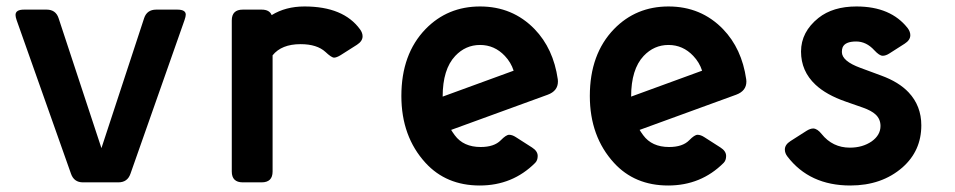

<svg xmlns="http://www.w3.org/2000/svg" viewBox="-20 -567 2970 597"><path d="M237.8 0Q210 0 200.7 -26.9L31.7 -504.4Q28.3 -514.2 28.3 -520.5Q28.3 -537.1 54.7 -537.1H125Q153.3 -537.1 162.1 -510.7L295.4 -106.4L428.2 -510.7Q437 -537.1 465.8 -537.1H531.2Q557.6 -537.1 557.6 -521.5Q557.6 -515.6 553.7 -504.4L385.7 -26.9Q376.5 0 348.1 0Z M734.9 0Q700.7 0 700.7 -33.7V-503.4Q700.7 -537.1 734.9 -537.1H793.5Q817.9 -537.1 824.7 -520Q868.2 -546.9 926.8 -546.9Q1047.9 -546.9 1099.6 -475.6Q1107.4 -464.8 1107.4 -454.1Q1107.4 -439 1089.8 -427.7L1039.1 -395.5Q1026.4 -387.7 1018.1 -387.7Q1009.8 -388.7 992.2 -405.3Q965.8 -429.7 914.6 -429.7Q855.5 -429.7 827.6 -395V-33.7Q827.6 0 793.5 0Z M1471.7 9.8Q1367.7 9.8 1303.2 -60.5Q1228 -142.6 1228 -268.6Q1228 -398.9 1303.2 -476.6Q1371.6 -546.9 1472.7 -546.9Q1573.7 -546.9 1642.1 -476.6Q1700.7 -416 1714.4 -320.3Q1714.8 -316.9 1714.8 -313.5Q1714.8 -284.2 1683.1 -272.5L1382.8 -163.1Q1386.2 -157.2 1394 -146.5Q1420.9 -109.9 1474.6 -109.9Q1516.6 -109.9 1537.1 -130.9Q1553.7 -147.9 1563 -147.9Q1572.8 -147.9 1584 -140.6L1634.3 -108.4Q1651.9 -97.2 1651.9 -82Q1651.9 -68.4 1644 -60.5Q1573.7 9.8 1471.7 9.8ZM1356.4 -266.6Q1356.4 -266.6 1577.1 -347.2Q1568.8 -373 1549.8 -393.1Q1517.6 -427.2 1472.7 -427.2Q1427.7 -427.2 1395.5 -393.1Q1356.4 -351.6 1356.4 -266.6Z M2057.6 9.8Q1953.6 9.8 1889.2 -60.5Q1814 -142.6 1814 -268.6Q1814 -398.9 1889.2 -476.6Q1957.5 -546.9 2058.6 -546.9Q2159.7 -546.9 2228 -476.6Q2286.6 -416 2300.3 -320.3Q2300.8 -316.9 2300.8 -313.5Q2300.8 -284.2 2269 -272.5L1968.8 -163.1Q1972.2 -157.2 1980 -146.5Q2006.8 -109.9 2060.5 -109.9Q2102.5 -109.9 2123 -130.9Q2139.6 -147.9 2148.9 -147.9Q2158.7 -147.9 2169.9 -140.6L2220.2 -108.4Q2237.8 -97.2 2237.8 -82Q2237.8 -68.4 2230 -60.5Q2159.7 9.8 2057.6 9.8ZM1942.4 -266.6Q1942.4 -266.6 2163.1 -347.2Q2154.8 -373 2135.7 -393.1Q2103.5 -427.2 2058.6 -427.2Q2013.7 -427.2 1981.4 -393.1Q1942.4 -351.6 1942.4 -266.6Z M2624 9.8Q2497.1 9.8 2428.2 -80.6Q2420.4 -90.8 2420.4 -102.1Q2420.4 -117.2 2438 -128.4L2487.8 -160.2Q2499.5 -167.5 2508.8 -167.5Q2521.5 -167 2534.7 -150.4Q2568.8 -107.9 2622.6 -107.9Q2662.1 -107.9 2690.4 -127.4Q2717.8 -147 2717.8 -175.3Q2717.8 -196.8 2702.6 -210.9Q2689.5 -223.1 2663.1 -232.4L2609.9 -251Q2549.3 -272 2515.6 -303.7Q2470.7 -345.7 2470.7 -406.7Q2470.7 -467.8 2524.9 -511.2Q2569.8 -546.9 2643.1 -546.9Q2750 -546.9 2802.7 -479Q2810.5 -468.3 2810.5 -457.5Q2810.5 -442.4 2793 -431.2L2745.6 -400.9Q2734.4 -393.6 2724.6 -393.6Q2714.4 -393.6 2698.7 -410.6Q2673.8 -438 2642.1 -438Q2607.9 -438 2600.1 -419.9Q2597.7 -414.1 2597.7 -405.3Q2597.7 -377 2655.3 -356L2720.2 -332Q2774.9 -312 2805.2 -279.8Q2844.7 -237.8 2844.7 -177.2Q2844.7 -98.1 2786.1 -46.4Q2721.7 9.8 2624 9.8Z"/></svg>

Font: Simply Mono
Style: Bold
Weight: 700
Designer: Wojciech Kalinowski "wmk69" (wmk69@o2.pl)
Foundry: Wojciech Kalinowski "wmk69" (wmk69@o2.pl)
Version: Version 1.0.0